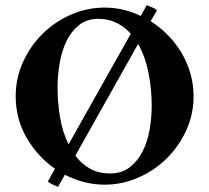

<svg xmlns="http://www.w3.org/2000/svg" viewBox="-20 -696 799 734"><path d="M356 -624Q312 -624 282 -600Q252 -576 234 -538.5Q216 -501 208 -454Q200 -407 200 -362Q200 -305 209.5 -248Q219 -191 242 -144L480 -567Q457 -593 426 -608.5Q395 -624 356 -624ZM268 -101Q292 -69 324.5 -51Q357 -33 401 -33Q446 -33 476 -56.5Q506 -80 525 -117Q544 -154 552 -200.5Q560 -247 560 -292Q560 -354 548 -416Q536 -478 508 -528ZM380 -667Q452 -667 518 -635L541 -676Q544 -675 550.5 -672.5Q557 -670 563.5 -667Q570 -664 575 -661Q580 -658 579 -655L556 -615Q592 -592 622 -561.5Q652 -531 674 -494Q696 -457 708 -415Q720 -373 720 -328Q720 -258 691.5 -196.5Q663 -135 616 -89Q569 -43 507.5 -16.5Q446 10 380 10Q340 10 301.5 0Q263 -10 228 -28L202 18Q199 17 192.5 14.5Q186 12 179.5 8.5Q173 5 168 2Q163 -1 164 -4L190 -51Q124 -97 82 -169Q40 -241 40 -328Q40 -398 68.5 -460Q97 -522 144 -568Q191 -614 252.5 -640.5Q314 -667 380 -667Z"/></svg>

Font: Vermiglione
Style: Bold
Weight: 700
Version: Version 1.000